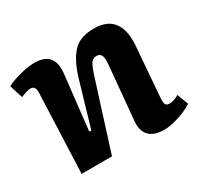

<svg xmlns="http://www.w3.org/2000/svg" viewBox="-119 -677 880 843"><g transform="rotate(-30 320.5 -256.0)"><path d="M638 -33Q624 -23 598.5 -12Q573 -1 544 6.5Q515 14 491 14Q439 14 415 -12Q391 -38 396 -86L421 -357Q424 -391 417 -403.5Q410 -416 395 -416Q373 -416 362 -395.5Q351 -375 334 -319L233 0H79L95 -402Q96 -437 72 -437Q63 -437 51 -433.5Q39 -430 21 -423L0 -490Q10 -496 34 -504.5Q58 -513 87 -519.5Q116 -526 144 -526Q243 -526 232 -421L201 -145L211 -143L279 -375Q302 -449 337.5 -487.5Q373 -526 444 -526Q512 -526 542 -485Q572 -444 566 -370L546 -117Q544 -93 548.5 -83.5Q553 -74 570 -74Q580 -74 592.5 -78.5Q605 -83 616 -90Z"/></g></svg>

Font: Literata 12pt
Style: Bold Italic
Weight: 700
Italic angle: -2°
Designer: Latin by Veronika Burian and Jose Scaglione. Greek by Irene Vlachou. Cyrillic by Vera Evstafieva
Foundry: TypeTogether
Version: Version 3.002